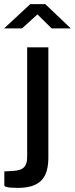

<svg xmlns="http://www.w3.org/2000/svg" viewBox="-54 -747 364 933"><path d="M197 -609H290L166 -727H93L-34 -609H53L128 -677ZM181 18V-517H78V15C78 61 61 79 16 83L-33 86V154C-33 159 -23 166 32 166C141 166 181 118 181 18Z"/></svg>

Font: United Sans Medium
Style: Regular
Weight: 500
Designer: Pablo Impallari, Rodrigo Fuenzalida (Modified by Dan O. Williams)
Version: Version 1.000;PS 001.000;hotconv 1.0.88;makeotf.lib2.5.64775